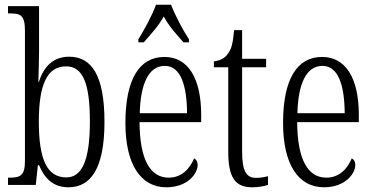

<svg xmlns="http://www.w3.org/2000/svg" viewBox="-20 -786 1585 816"><path d="M271 10C364 10 424 -67 424 -268C424 -463 371 -545 274 -545C205 -545 166 -502 145 -438H143C144 -474 146 -533 146 -569V-760H14V-729H21C67 -729 86 -722 86 -656V-101C86 -40 66 -31 22 -31H14V0H132L141 -84H146C169 -28 206 10 271 10ZM262 -32C179 -32 145 -110 145 -269C145 -428 181 -504 261 -504C333 -504 362 -430 362 -270C362 -106 329 -32 262 -32Z M568 -619V-606H591C622 -642 652 -673 676 -716C699 -673 728 -642 760 -606H783V-619C758 -657 724 -721 707 -766H643C627 -721 592 -657 568 -619ZM687 10C777 10 820 -48 820 -85C820 -100 813 -109 805 -113C787 -70 753 -31 697 -31C619 -31 574 -106 573 -267H835V-298C835 -454 779 -544 679 -544C573 -544 513 -451 513 -263C513 -89 577 10 687 10ZM775 -305H574C577 -430 612 -506 680 -506C748 -506 774 -424 775 -305Z M1053 10C1079 10 1103 5 1119 0V-37C1101 -33 1088 -30 1068 -30C1028 -30 1009 -57 1009 -142V-500H1111V-536H1009V-658H975C970 -606 965 -578 948 -557C936 -539 917 -529 889 -525V-500H950V-143C950 -28 981 10 1053 10Z M1357 10C1447 10 1490 -48 1490 -85C1490 -100 1483 -109 1475 -113C1457 -70 1423 -31 1367 -31C1289 -31 1244 -106 1243 -267H1505V-298C1505 -454 1449 -544 1349 -544C1243 -544 1183 -451 1183 -263C1183 -89 1247 10 1357 10ZM1445 -305H1244C1247 -430 1282 -506 1350 -506C1418 -506 1444 -424 1445 -305Z"/></svg>

Font: Noto Serif Georgian ExtraCondensed Light
Style: Regular
Weight: 300
Width: 2
Designer: Monotype Design Team, Akaki Razmadze
Foundry: Google LLC
Version: Version 2.003